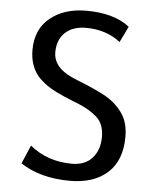

<svg xmlns="http://www.w3.org/2000/svg" viewBox="-53 -787 707 846"><g transform="rotate(5 300.0 -364.5)"><path d="M103.5 -127.4Q181.6 -63.5 289.6 -63.5Q348.1 -63.5 379.9 -99.4Q411.6 -135.3 411.6 -192.4Q411.6 -249.5 378.7 -279.1Q345.7 -308.6 298.8 -327.6L269.5 -339.4Q186.5 -372.6 154.5 -395.5Q122.6 -418.5 107.9 -437.5Q73.2 -482.4 73.2 -548.3Q73.2 -639.6 135.3 -690.2Q197.3 -740.7 294.9 -740.7Q418 -740.7 486.8 -686.5L452.6 -616.2Q389.2 -665.5 299.8 -665.5Q242.2 -665.5 208.3 -634Q174.3 -602.5 174.3 -546.1Q174.3 -489.7 236.3 -453.6Q259.8 -440.4 307.4 -421.9Q355 -403.3 402.6 -378.4Q450.2 -353.5 482.4 -311Q514.6 -268.6 514.6 -202.6Q514.6 -97.7 453.9 -42.7Q393.1 12.2 287.6 12.2Q156.2 12.2 68.8 -45.9Z"/></g></svg>

Font: Oxygen Mono
Style: Regular
Weight: 400
Designer: Vernon Adams
Foundry: Vernon Adams
Version: Version 0.201; ttfautohint (v0.8) -r 50 -G 200 -x